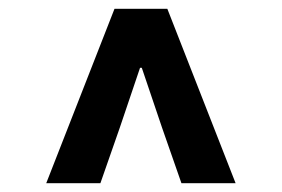

<svg xmlns="http://www.w3.org/2000/svg" viewBox="-20 -690 640 436"><path d="M85 -274 240 -670H360L515 -274H392L348 -400L302 -536H298L252 -400L208 -274Z"/></svg>

Font: Source Code Pro ExtraBold
Style: Italic
Weight: 800
Italic angle: -11°
Monospace: yes
Designer: Paul D. Hunt, Teo Tuominen
Foundry: Adobe Systems Incorporated
Version: Version 1.016;hotconv 1.0.116;makeotfexe 2.5.65601